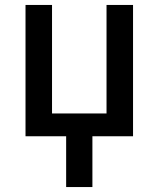

<svg xmlns="http://www.w3.org/2000/svg" viewBox="-20 -550 640 775"><path d="M247 205V0H83V-530H190V-92H410V-530H517V0H353V205Z"/></svg>

Font: Iosevka Curly SmBdEx
Style: Regular
Weight: 600
Width: 7
Monospace: yes
Designer: Belleve Invis
Foundry: Belleve Invis
Version: Version 11.1.0; ttfautohint (v1.8.3)